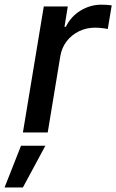

<svg xmlns="http://www.w3.org/2000/svg" viewBox="-72 -574 504 832"><path d="M27.3 0 117.7 -545.9H221.7L207.5 -458H213.4Q235.4 -502.9 277.3 -528.3Q319.3 -553.7 367.2 -553.7Q377.4 -553.7 390.4 -553Q403.3 -552.2 412.1 -550.8L395 -448.2Q387.7 -450.2 371.6 -452.1Q355.5 -454.1 339.8 -454.1Q302.2 -454.1 270.3 -438.5Q238.3 -422.9 217 -395.3Q195.8 -367.7 189.5 -331.5L134.8 0ZM-52.2 238.3 19 57.6H124.5L27.3 238.3Z"/></svg>

Font: Inter Medium
Style: Italic
Weight: 500
Italic angle: -9.3988°
Designer: Rasmus Andersson
Foundry: rsms
Version: Version 4.001;git-66647c0bb